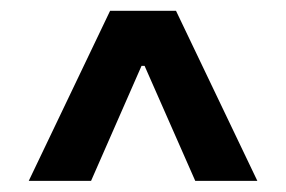

<svg xmlns="http://www.w3.org/2000/svg" viewBox="-20 -731 528 354"><path d="M231.1 -648.6H256.4V-609.6H231.1ZM33 -397.5 183 -711.1H304.5L454.5 -397.5H340L240.4 -623.6H247.1L147.9 -397.5Z"/></svg>

Font: Inter
Style: Regular
Weight: 400
Designer: Rasmus Andersson
Foundry: rsms
Version: Version 4.000;git-8c9346024